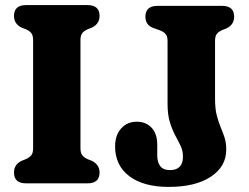

<svg xmlns="http://www.w3.org/2000/svg" viewBox="-20 -720 976 754"><path d="M296 -137.5Q296 -119.5 303 -110.5Q310 -101.5 323 -95.5L341.5 -88Q371 -73 371 -42.5Q371 0 323.5 0H82.5Q35 0 35 -42.5Q35 -73.5 64 -88L82.5 -95.5Q96 -101.5 103 -110.5Q110 -119.5 110 -137.5V-562.5Q110 -580.5 103.2 -589.5Q96.5 -598.5 83 -604.5L64 -612Q35 -626.5 35 -657.5Q35 -700 82.5 -700H323.5Q371 -700 371 -657.5Q371 -626.5 341.5 -612L323 -604.5Q309.5 -598.5 302.8 -589.5Q296 -580.5 296 -562.5ZM868.5 -132.5Q868.5 -66 808 -26Q747.5 14 642.5 14Q543.5 14 487.8 -28.2Q432 -70.5 432 -145Q432 -188.5 455.5 -215.2Q479 -242 517.5 -242Q553 -242 575.2 -218.5Q597.5 -195 597.5 -152.5V-111Q597.5 -52 647 -52Q698.5 -52 698.5 -105Q698.5 -128 689.2 -147.2Q680 -166.5 668.2 -188.2Q656.5 -210 647.2 -239.8Q638 -269.5 638 -313V-559Q638 -577.5 630.2 -586.5Q622.5 -595.5 607.5 -601L581 -610.5Q551 -622 551 -654.5Q551 -697 598.5 -697H852Q899.5 -697 899.5 -654.5Q899.5 -623.5 870.5 -609L851.5 -601.5Q838 -595.5 831.2 -586.5Q824.5 -577.5 824.5 -559.5V-332.5Q824.5 -293 831.2 -267Q838 -241 846.5 -220.8Q855 -200.5 861.8 -180Q868.5 -159.5 868.5 -132.5Z"/></svg>

Font: Fraunces 72pt S100
Style: Bold
Weight: 700
Version: Version 1.000; ttfautohint (v1.8.3)